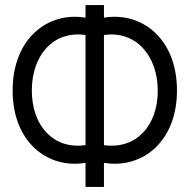

<svg xmlns="http://www.w3.org/2000/svg" viewBox="-20 -740 750 760"><path d="M318.5 -95.5V0H391.5V-95.5C539.5 -70.5 680.5 -175.5 680.5 -382C680.5 -588.5 539.5 -695 391.5 -670V-720H318.5V-670C170.5 -695 30 -588.5 30 -382C30 -175.5 170.5 -70.5 318.5 -95.5ZM106 -382C106 -522 191.5 -619.5 318.5 -601.5V-165.5C191.5 -147.5 106 -242 106 -382ZM391.5 -165.5V-601.5C518.5 -619.5 604.5 -519 604.5 -380.5C604.5 -242.5 518.5 -147.5 391.5 -165.5Z"/></svg>

Font: Eudonet
Style: Regular
Weight: 400
Designer: Mikhail Sharanda
Foundry: Mikhail Sharanda
Version: Version 4.503;Glyphs 3.1.2 (3151)